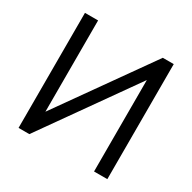

<svg xmlns="http://www.w3.org/2000/svg" viewBox="-159 -879 1040 1039"><g transform="rotate(30 361.5 -359.5)"><path d="M84 0V-718.8H166V-148.4L570.3 -718.8H638.7V0H555.7V-571.3L151.4 0Z"/></g></svg>

Font: Min Sans
Style: Regular
Weight: 400
Designer: Jinseong-Kim, NotoSansCJK, Nunito
Foundry: Jinseong-Kim
Version: Version 1.400;Glyphs 3.1.2 (3151)